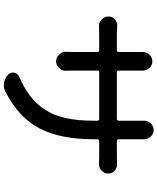

<svg xmlns="http://www.w3.org/2000/svg" viewBox="74 -898 852 1040"><g transform="rotate(90 500.0 -378.0)"><path d="M734.4 -594.7Q734.4 -585 744.1 -585H821.3Q845.7 -585 868.2 -585.9Q869.1 -585.9 871.1 -585.9Q889.6 -585.9 904.3 -573.2Q919.9 -559.6 919.9 -538.1Q919.9 -517.6 904.3 -502.9Q889.6 -488.3 869.1 -488.3Q868.2 -488.3 867.2 -488.3Q847.7 -489.3 822.3 -489.3H744.1Q734.4 -489.3 734.4 -479.5V-461.9Q734.4 -279.3 675.8 -166.5Q617.2 -53.7 475.6 19.5Q459 27.3 441.4 27.3Q434.6 27.3 427.7 26.4Q402.3 21.5 383.8 2.9Q373 -7.8 373 -21.5Q373 -25.4 374 -30.3Q378.9 -48.8 396.5 -56.6Q456.1 -82 498 -113.8Q540 -145.5 571.8 -191.9Q603.5 -238.3 618.7 -304.2Q633.8 -370.1 633.8 -457V-479.5Q633.8 -489.3 624 -489.3H372.1Q362.3 -489.3 362.3 -479.5V-351.6L363.3 -307.6Q363.3 -287.1 348.6 -272.5Q334 -255.9 311.5 -255.9Q290 -255.9 275.4 -272.5Q260.7 -287.1 260.7 -307.6L261.7 -351.6V-479.5Q261.7 -489.3 252 -489.3H171.9Q147.5 -489.3 122.1 -488.3Q121.1 -488.3 120.1 -488.3Q99.6 -488.3 85 -502.9Q69.3 -517.6 69.3 -539.1Q69.3 -559.6 85 -574.2Q98.6 -586.9 118.2 -586.9Q120.1 -586.9 122.1 -586.9Q148.4 -585 171.9 -585H252Q261.7 -585 261.7 -594.7V-698.2V-724.6Q261.7 -745.1 275.4 -760.7Q290 -777.3 312 -777.3Q334 -777.3 348.6 -760.7Q362.3 -745.1 362.3 -724.6V-698.2V-594.7Q362.3 -585 372.1 -585H624Q633.8 -585 633.8 -594.7V-699.2V-731.4Q633.8 -752 647.5 -767.6Q662.1 -784.2 684.1 -784.2Q706.1 -784.2 720.7 -767.6Q734.4 -752 734.4 -731.4V-699.2Z"/></g></svg>

Font: Gen Jyuu GothicX Medium
Style: Regular
Weight: 500
Designer: Ryoko NISHIZUKA (kana &amp; ideographs); Paul D. Hunt (Latin, Greek &amp; Cyrillic); Wenlong ZHANG (bopomofo); Sandoll C
Version: Version 1.058.20140828